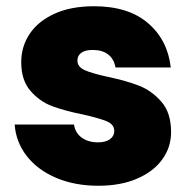

<svg xmlns="http://www.w3.org/2000/svg" viewBox="-20 -588 608 615"><path d="M295 7Q219 7 159.5 -18.5Q100 -44 65.5 -88.5Q31 -133 27 -189H217Q221 -162 242 -147Q263 -132 294 -132Q318 -132 332 -142Q346 -152 346 -168Q346 -189 323 -199Q300 -209 247 -221Q187 -233 147 -248Q107 -263 77.5 -297Q48 -331 48 -389Q48 -439 75 -479.5Q102 -520 154.5 -544Q207 -568 281 -568Q391 -568 454 -514Q517 -460 527 -372H350Q345 -399 326.5 -413.5Q308 -428 277 -428Q253 -428 240.5 -419Q228 -410 228 -394Q228 -374 251 -363.5Q274 -353 325 -342Q386 -329 426.5 -313Q467 -297 497.5 -261.5Q528 -226 528 -165Q528 -116 499.5 -77Q471 -38 418.5 -15.5Q366 7 295 7Z"/></svg>

Font: DVN-Poppins ExtBd
Style: Regular
Weight: 800
Designer: Ninad Kale (Devanagari), Jonny Pinhorn (Latin)
Foundry: Indian Type Foundry
Version: 4.004